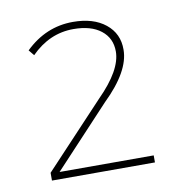

<svg xmlns="http://www.w3.org/2000/svg" viewBox="-56 -752 485 511"><g transform="rotate(-10 187.0 -496.0)"><path d="M172.9 -699.2Q228 -699.2 260.7 -672.9Q293.5 -646.5 293 -603Q293 -544.9 220.2 -474.1L68.8 -312H323.2V-293H44.9V-314L206.1 -485.8Q272 -551.8 272 -602.1Q272 -638.2 245.1 -659.2Q218.3 -680.2 170.9 -680.2Q106 -680.2 56.2 -629.9L43.9 -645Q99.6 -699.2 172.9 -699.2Z"/></g></svg>

Font: Montserrat-Hairline
Style: Regular
Weight: 250
Designer: Julieta Ulanovsky
Foundry: Julieta Ulanovsky
Version: Version 1.000;PS 002.000;hotconv 1.0.70;makeotf.lib2.5.58329